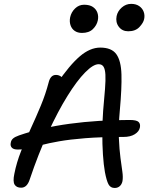

<svg xmlns="http://www.w3.org/2000/svg" viewBox="-20 -952 766 982"><path d="M566.6 9.4Q544.8 9.4 534.8 -9.5Q524.8 -28.4 516.6 -72Q510 -108.2 506.5 -161.3Q503 -214.4 503.3 -273.5Q503.6 -332.6 507.6 -386Q513.6 -451.4 517.1 -497Q520.6 -542.6 519.1 -570.2Q517.6 -597.8 509.6 -610.7Q501.6 -623.6 484.2 -623.6Q456.8 -623.6 415.2 -581.4Q373.6 -539.2 325 -461.1Q276.4 -383 226.3 -274.4Q176.2 -165.8 131.6 -33Q125 -13 114.2 -2.5Q103.4 8 88 8Q64.6 8 54.8 -7.7Q45 -23.4 53.4 -63.2Q64.8 -121 87.6 -178.6Q110.4 -236.2 137.4 -294.6Q164.4 -353 188.8 -411.8Q213.2 -470.6 228.6 -529.6Q233 -548.4 242.3 -558.6Q251.6 -568.8 266.2 -568.8Q280.2 -568.8 291.8 -560.7Q303.4 -552.6 310.2 -535.6L272 -525.4Q335.4 -618.6 387.9 -663.6Q440.4 -708.6 492.8 -708.6Q550.6 -708.6 574.9 -675Q599.2 -641.4 601.2 -571Q603.2 -500.6 593 -389Q585.4 -305.8 588 -245.7Q590.6 -185.6 596.2 -144Q601.8 -102.4 605.8 -74.1Q609.8 -45.8 606.4 -25.4Q602.8 -8.8 592.3 0.3Q581.8 9.4 566.6 9.4ZM70.8 -187.2Q48.8 -187.2 40.1 -197.2Q31.4 -207.2 35.2 -222.4Q37 -235 46.6 -243.5Q56.2 -252 77.2 -259.4Q193 -299.6 336.5 -319Q480 -338.4 643.2 -338.4Q678.2 -338.4 688.7 -328.3Q699.2 -318.2 695.4 -299.2Q691.4 -279.4 669.3 -265.5Q647.2 -251.6 611 -251.6Q496.2 -251.6 416.4 -245.2Q336.6 -238.8 282.6 -229.3Q228.6 -219.8 191.4 -209.9Q154.2 -200 126.5 -193.6Q98.8 -187.2 70.8 -187.2ZM635.8 -792Q605.2 -792 587.7 -815Q570.2 -838 576.4 -869.8Q581.8 -895.2 602.9 -913.7Q624 -932.2 651 -932.2Q675.8 -932.2 692.2 -920.7Q708.6 -909.2 715 -891.4Q721.4 -873.6 717.2 -854.4Q713.6 -835.6 693.2 -813.8Q672.8 -792 635.8 -792ZM399.4 -783.6Q377 -783.6 361.9 -794.1Q346.8 -804.6 340.6 -823.2Q334.4 -841.8 338.8 -863.6Q344.4 -889.8 364 -908.8Q383.6 -927.8 410.2 -927.8Q438.8 -927.8 455.5 -916.2Q472.2 -904.6 478.4 -886.4Q484.6 -868.2 480.2 -847.4Q475 -822.6 455 -803.1Q435 -783.6 399.4 -783.6Z"/></svg>

Font: Shantell Sans Light
Style: Italic
Weight: 300
Italic angle: -11°
Designer: Stephen Nixon, Anya Danilova, Shantell Martin
Foundry: Arrow Type
Version: Version 1.008;[ac192a2d6]